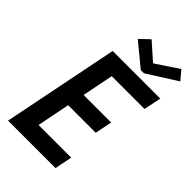

<svg xmlns="http://www.w3.org/2000/svg" viewBox="-272 -1025 1121 1121"><g transform="rotate(45 288.0 -464.5)"><path d="M171.4 -719.7H564.5L542 -611.8H271.5L232.9 -418H460.4L439 -312H211.4L170.9 -107.9H440.4L418.9 0H26.9ZM225.1 -873 283.7 -928.7 387.2 -836.9H392.1L529.3 -928.7L576.2 -873L392.6 -756.8H366.2Z"/></g></svg>

Font: Reddit Sans Fudge SmBold Italic
Style: Regular
Weight: 600
Italic angle: -11.25°
Designer: Stephen Hutchings
Version: Version 1.013